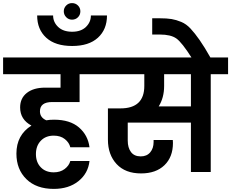

<svg xmlns="http://www.w3.org/2000/svg" viewBox="-41 -1111 1493 1240"><path d="M537 -71Q528 9 465.5 59Q403 109 306 109Q194 109 129.5 46Q65 -17 65 -119Q65 -239 162 -300Q89 -339 89 -417Q89 -477 132.5 -511Q176 -545 250 -545H350V-632H-21V-740H606V-632H473V-452H296Q217 -452 217 -392Q217 -352 258 -334Q279 -338 308 -338Q411 -338 469 -288Q527 -238 537 -160H413Q406 -190 378 -212.5Q350 -235 306 -235Q254 -235 222.5 -202Q191 -169 191 -116Q191 -63 222.5 -30.5Q254 2 306 2Q348 2 376.5 -19.5Q405 -41 413 -71Z M425 -814Q316 -814 257.5 -867.5Q199 -921 199 -1011H302Q302 -968 334.5 -937Q367 -906 425 -906Q482 -906 514 -937Q546 -968 546 -1011H650Q650 -921 591.5 -867.5Q533 -814 425 -814ZM424 -984Q402 -984 386.5 -1000Q371 -1016 371 -1038Q371 -1060 386.5 -1075.5Q402 -1091 424 -1091Q447 -1091 462.5 -1075.5Q478 -1060 478 -1038Q478 -1015 462.5 -999.5Q447 -984 424 -984Z M1019 -556Q1019 -480 984 -424H1192V-632H1019ZM565 -632V-740H1432V-632H1320V0H1192V-319H784V-203Q784 -157 805 -129Q826 -101 868 -101Q907 -101 929 -127Q951 -153 951 -194V-207H1075Q1076 -199 1076 -188Q1076 -97 1021 -44Q966 9 870 9Q768 9 712 -51.5Q656 -112 656 -209V-411H737Q891 -411 891 -556V-632Z M1198 -736Q1134 -837 1098 -862.5Q1062 -888 991 -888H942V-993H988Q1037 -993 1067 -988Q1097 -983 1129.5 -969.5Q1162 -956 1189.5 -926.5Q1217 -897 1248.5 -852Q1280 -807 1320 -736Z"/></svg>

Font: SVN-Poppins SemiBold
Style: Regular
Weight: 600
Designer: Ninad Kale (Devanagari), Jonny Pinhorn (Latin)
Foundry: Indian Type Foundry
Version: Version 3.002 2017